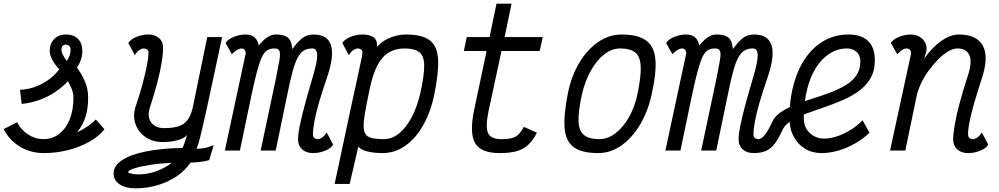

<svg xmlns="http://www.w3.org/2000/svg" viewBox="-22 -820 5442 1046"><path d="M217 14Q144 14 86 -21.5Q28 -57 -2 -117L72 -154Q91 -113 131 -87.5Q171 -62 214 -62Q264 -62 301 -91Q338 -120 358 -170.5Q378 -221 378 -285Q378 -313 369 -335Q360 -357 348 -378Q317 -344 276 -317Q235 -290 188.5 -274Q142 -258 96 -254L87 -331Q149 -333 207.5 -364Q266 -395 301 -443Q277 -467 262.5 -495Q248 -523 249 -544Q249 -582 273 -607Q297 -632 338 -632Q379 -632 402.5 -608.5Q426 -585 426 -547Q428 -528 421 -502Q414 -476 397 -452Q423 -417 441 -375.5Q459 -334 458 -285Q458 -229 444.5 -185Q431 -141 398 -99Q415 -107 433.5 -118Q452 -129 469.5 -142Q487 -155 500 -169L547 -116Q518 -78 466 -48.5Q414 -19 349.5 -2.5Q285 14 217 14ZM342 -488Q353 -505 357.5 -518Q362 -531 362 -542Q364 -558 357.5 -567Q351 -576 337 -577Q327 -578 320 -570.5Q313 -563 313 -551Q313 -536 320.5 -521.5Q328 -507 342 -488Z M715 206Q661 206 628.5 183.5Q596 161 597 124Q597 83 643 52.5Q689 22 773.5 5Q858 -12 972 -14Q977 -23 981.5 -36Q986 -49 990 -62Q994 -75 997 -84Q984 -70 961.5 -61.5Q939 -53 913.5 -49.5Q888 -46 865 -46Q810 -46 770.5 -73.5Q731 -101 716 -145Q701 -189 716 -237Q738 -301 753.5 -358.5Q769 -416 778 -461.5Q787 -507 787 -535Q787 -545 779.5 -550.5Q772 -556 761 -556Q749 -556 736 -546.5Q723 -537 712 -520L677 -586Q691 -607 722.5 -619.5Q754 -632 786 -632Q822 -632 844.5 -612.5Q867 -593 866 -562Q867 -531 859 -481Q851 -431 834.5 -368.5Q818 -306 794 -232Q779 -183 802 -152.5Q825 -122 872 -122Q916 -122 947.5 -131Q979 -140 998.5 -164.5Q1018 -189 1028 -234L1107 -618H1188Q1157 -473 1134.5 -367.5Q1112 -262 1096 -190Q1080 -118 1069 -74.5Q1058 -31 1049 -9Q1069 -10 1083 -12Q1097 -14 1110.5 -18Q1124 -22 1142 -29L1118 52Q1096 59 1068.5 62Q1041 65 1016 66Q987 109 940.5 140.5Q894 172 836 189Q778 206 715 206ZM734 130Q783 130 830.5 112.5Q878 95 913 67Q847 70 794 78.5Q741 87 709 97.5Q677 108 676 118Q676 122 693.5 126Q711 130 734 130Z M1684 14Q1647 14 1625 -5.5Q1603 -25 1602 -56Q1601 -84 1610.5 -132Q1620 -180 1638 -247Q1656 -314 1681 -398Q1707 -485 1706 -520.5Q1705 -556 1680 -556Q1652 -556 1633 -544.5Q1614 -533 1599 -504.5Q1584 -476 1570.5 -425Q1557 -374 1541 -294L1480 0H1398L1482 -396Q1494 -456 1500 -491Q1506 -526 1501 -541Q1496 -556 1474 -556Q1451 -556 1434.5 -546.5Q1418 -537 1405 -509.5Q1392 -482 1378 -430Q1364 -378 1346 -292L1285 0H1203L1314 -517Q1315 -521 1316.5 -526Q1318 -531 1316 -535Q1313 -556 1293 -556Q1284 -556 1272 -549.5Q1260 -543 1241 -525L1207 -586Q1221 -607 1252.5 -619.5Q1284 -632 1316 -632Q1350 -632 1367 -614.5Q1384 -597 1387 -572Q1401 -589 1415.5 -602.5Q1430 -616 1446.5 -624Q1463 -632 1482 -632Q1511 -632 1528.5 -625Q1546 -618 1554.5 -606.5Q1563 -595 1566 -580.5Q1569 -566 1571 -553Q1600 -593 1625 -612.5Q1650 -632 1687 -632Q1763 -632 1781.5 -572.5Q1800 -513 1757 -390Q1732 -318 1715 -258.5Q1698 -199 1690 -154.5Q1682 -110 1683 -83Q1684 -74 1691 -68Q1698 -62 1709 -62Q1721 -62 1734.5 -72Q1748 -82 1758 -98L1793 -32Q1780 -11 1748 1.5Q1716 14 1684 14Z M2190 -632Q2277 -632 2318.5 -601Q2360 -570 2364.5 -499Q2369 -428 2344 -305Q2325 -212 2284.5 -139.5Q2244 -67 2187 -26.5Q2130 14 2062 14Q2031 14 2004 10Q1977 6 1958.5 -1.5Q1940 -9 1930 -21L1883 182H1801L1901 -286Q1902 -292 1903.5 -298.5Q1905 -305 1907 -313Q1908 -317 1909 -322.5Q1910 -328 1912 -335L1951 -517Q1951 -522 1951.5 -526.5Q1952 -531 1953 -535Q1952 -545 1945 -550.5Q1938 -556 1927 -556Q1915 -556 1902 -546.5Q1889 -537 1878 -520L1843 -586Q1857 -607 1888.5 -619.5Q1920 -632 1952 -632Q1992 -632 2013 -617Q2034 -602 2032 -565Q2051 -587 2077.5 -602Q2104 -617 2133 -624.5Q2162 -632 2190 -632ZM2268 -313Q2289 -409 2289 -461.5Q2289 -514 2263 -535Q2237 -556 2182 -556Q2134 -556 2097.5 -535Q2061 -514 2035 -465.5Q2009 -417 1992 -335L1975 -252Q1962 -188 1959.5 -149.5Q1957 -111 1967.5 -92.5Q1978 -74 2003 -68Q2028 -62 2070 -62Q2114 -62 2153 -94Q2192 -126 2221.5 -182.5Q2251 -239 2268 -313Z M2701 14Q2597 14 2566 -41Q2535 -96 2561 -221L2629 -542H2505L2521 -618H2645L2683 -800H2765L2727 -618H2935L2918 -542H2710L2640 -217Q2622 -130 2636.5 -96Q2651 -62 2709 -62Q2746 -62 2768 -68Q2790 -74 2804 -89Q2818 -104 2832 -129L2903 -97Q2881 -54 2854.5 -30Q2828 -6 2791.5 4Q2755 14 2701 14Z M3236 14Q3148 14 3104 -18Q3060 -50 3054 -121.5Q3048 -193 3072 -313Q3091 -406 3133.5 -477.5Q3176 -549 3236 -590.5Q3296 -632 3364 -632Q3452 -632 3497 -600Q3542 -568 3548.5 -496.5Q3555 -425 3528 -305Q3508 -213 3465 -141Q3422 -69 3363.5 -27.5Q3305 14 3236 14ZM3244 -62Q3289 -62 3331.5 -94.5Q3374 -127 3406 -184Q3438 -241 3452 -313Q3471 -406 3468.5 -459Q3466 -512 3439 -534Q3412 -556 3356 -556Q3311 -556 3269.5 -523.5Q3228 -491 3196.5 -434.5Q3165 -378 3148 -305Q3128 -212 3130 -159Q3132 -106 3160 -84Q3188 -62 3244 -62Z M4184 -154Q4198 -186 4232 -209Q4254 -224 4281 -237Q4286 -303 4302 -361Q4325 -445 4367.5 -505.5Q4410 -566 4469 -599Q4528 -632 4601 -632Q4670 -632 4707 -597Q4744 -562 4744 -492Q4744 -434 4720 -393Q4696 -352 4655.5 -323Q4615 -294 4565.5 -273Q4516 -252 4464.5 -234.5Q4413 -217 4367 -200Q4362 -198 4357 -196Q4357 -186 4357 -175Q4357 -126 4389.5 -95.5Q4422 -65 4467 -65Q4502 -65 4540 -78Q4578 -91 4614 -113.5Q4650 -136 4677 -165L4715 -97Q4681 -64 4636.5 -38.5Q4592 -13 4544.5 0.5Q4497 14 4454 14Q4403 14 4363.5 -10Q4324 -34 4302 -76Q4282 -112 4280 -156Q4251 -136 4239 -108Q4220 -66 4200 -39Q4180 -12 4153 1Q4126 14 4084 14Q4047 14 4025 -5.5Q4003 -25 4002 -56Q4001 -84 4010.5 -132Q4020 -180 4038 -247Q4056 -314 4081 -398Q4107 -485 4106 -520.5Q4105 -556 4080 -556Q4052 -556 4033 -544.5Q4014 -533 3999 -504.5Q3984 -476 3970.5 -425Q3957 -374 3941 -294L3880 0H3798L3882 -396Q3894 -456 3900 -491Q3906 -526 3901 -541Q3896 -556 3874 -556Q3851 -556 3834.5 -546.5Q3818 -537 3805 -509.5Q3792 -482 3778 -430Q3764 -378 3746 -292L3685 0H3603L3714 -517Q3715 -521 3716.5 -526Q3718 -531 3716 -535Q3713 -556 3693 -556Q3684 -556 3672 -549.5Q3660 -543 3641 -525L3607 -586Q3621 -607 3652.5 -619.5Q3684 -632 3716 -632Q3750 -632 3767 -614.5Q3784 -597 3787 -572Q3801 -589 3815.5 -602.5Q3830 -616 3846.5 -624Q3863 -632 3882 -632Q3911 -632 3928.5 -625Q3946 -618 3954.5 -606.5Q3963 -595 3966 -580.5Q3969 -566 3971 -553Q4000 -593 4025 -612.5Q4050 -632 4087 -632Q4163 -632 4181.5 -572.5Q4200 -513 4157 -390Q4132 -318 4115 -258.5Q4098 -199 4090 -154.5Q4082 -110 4083 -83Q4084 -74 4091 -68Q4098 -62 4109 -62Q4117 -62 4128 -69Q4139 -76 4152.5 -95.5Q4166 -115 4184 -154ZM4363 -269Q4382 -275 4402 -282Q4451 -297 4497.5 -314.5Q4544 -332 4582 -354Q4620 -376 4642.5 -408Q4665 -440 4665 -485Q4665 -519 4644 -537.5Q4623 -556 4593 -556Q4542 -556 4499 -529Q4456 -502 4424 -452Q4392 -402 4375 -332Q4367 -302 4363 -269Z M5327 -98 5362 -32Q5349 -11 5317 1.5Q5285 14 5253 14Q5216 14 5194 -5.5Q5172 -25 5171 -56Q5170 -85 5178.5 -135.5Q5187 -186 5204.5 -253Q5222 -320 5248 -399Q5276 -481 5259.5 -518.5Q5243 -556 5195 -556Q5171 -556 5143.5 -540Q5116 -524 5089 -496.5Q5062 -469 5037.5 -435.5Q5013 -402 4995.5 -365Q4978 -328 4971 -293L4910 0H4827L4939 -517Q4939 -521 4940.5 -526Q4942 -531 4941 -535Q4940 -545 4933.5 -550.5Q4927 -556 4916 -556Q4907 -556 4895.5 -549.5Q4884 -543 4866 -525L4831 -586Q4845 -607 4877 -619.5Q4909 -632 4940 -632Q4969 -632 4990 -618.5Q5011 -605 5021 -582Q5031 -559 5022 -530L5013 -501Q5056 -562 5106 -597Q5156 -632 5202 -632Q5299 -632 5332.5 -570.5Q5366 -509 5326 -390Q5304 -322 5286.5 -262.5Q5269 -203 5260 -156.5Q5251 -110 5252 -83Q5253 -74 5260 -68Q5267 -62 5278 -62Q5290 -62 5303.5 -72Q5317 -82 5327 -98Z"/></svg>

Font: Victor Mono Thin Medium
Style: Italic
Weight: 500
Italic angle: -12°
Monospace: yes
Version: Version 1.561;gftools[0.9.30]